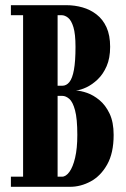

<svg xmlns="http://www.w3.org/2000/svg" viewBox="-20 -720 486 740"><path d="M22 0V-39H69V-661.5H22V-700H236.5Q268 -700 298 -691.5Q328 -683 352.2 -664.2Q376.5 -645.5 390.5 -614.8Q404.5 -584 404.5 -539.5Q404.5 -496 391 -465Q377.5 -434 356.5 -414Q335.5 -394 313.2 -383.5Q291 -373 272.5 -371Q291 -370.5 315.5 -362Q340 -353.5 363.5 -334Q387 -314.5 402.5 -281.8Q418 -249 418 -200Q418 -130 393 -85.8Q368 -41.5 329.5 -20.8Q291 0 250 0ZM202 -39H219Q234 -39 247.5 -57.5Q261 -76 269.5 -112Q278 -148 278 -200Q278 -262.5 269.2 -295Q260.5 -327.5 247 -339Q233.5 -350.5 220 -350.5H202ZM202 -389.5H220Q236 -389.5 247.5 -403.8Q259 -418 265 -451Q271 -484 271 -539.5Q271 -589 263 -615.2Q255 -641.5 242.5 -651.5Q230 -661.5 217 -661.5H202Z"/></svg>

Font: Imbue Thin 10pt ExtraBold
Style: Regular
Weight: 800
Version: Version 1.102